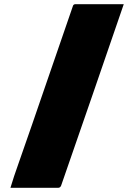

<svg xmlns="http://www.w3.org/2000/svg" viewBox="-20 -770 640 920"><path d="M573 -750Q499 -533 423.5 -315.5Q348 -98 273 119Q269 130 258 130H30Q39 101 47.5 74.5Q56 48 66 21Q133 -170 198.5 -361.5Q264 -553 330 -743Q333 -750 342 -750Z"/></svg>

Font: Recursive Mn Lnr St XBk
Style: Regular
Weight: 1000
Monospace: yes
Version: Version 1.079;hotconv 1.0.112;makeotfexe 2.5.65598; ttfautoh